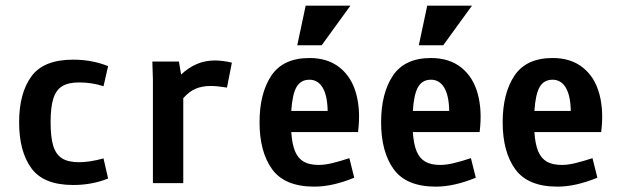

<svg xmlns="http://www.w3.org/2000/svg" viewBox="-20 -659 2228 691"><path d="M352.5 -348.6Q311.5 -362.3 264.6 -362.3Q225.6 -362.3 203.6 -348.6Q181.6 -335 171.9 -304.2Q162.1 -273.4 162.1 -218.8Q162.1 -164.1 171.9 -133.3Q181.6 -102.5 203.6 -88.9Q225.6 -75.2 264.6 -75.2Q302.7 -75.2 352.5 -88.9L369.1 -16.6Q311.5 6.8 243.2 6.8Q136.7 6.8 92.8 -53.7Q48.8 -114.3 48.8 -218.8Q48.8 -323.2 92.8 -383.8Q136.7 -444.3 243.2 -444.3Q311.5 -444.3 369.1 -420.9Z M530.3 -374 528.3 -437.5H624L631.8 -390.6Q657.2 -415 687.5 -428.2Q717.8 -441.4 752.9 -441.4Q781.2 -441.4 814.5 -433.6L796.9 -343.8Q761.7 -349.6 738.3 -349.6Q708 -349.6 684.6 -339.8Q661.1 -330.1 639.6 -305.7V0H530.3Z M1111.3 12.7Q1004.9 12.7 959.5 -49.8Q914.1 -112.3 914.1 -218.8Q914.1 -323.2 956.5 -386.7Q999 -450.2 1093.8 -450.2Q1160.2 -450.2 1203.1 -415.5Q1246.1 -380.9 1262.2 -320.3Q1278.3 -259.8 1268.6 -183.6H1028.3Q1031.2 -139.6 1042 -114.3Q1052.7 -88.9 1073.2 -77.1Q1093.8 -65.4 1127 -65.4Q1149.4 -65.4 1177.2 -72.3Q1205.1 -79.1 1237.3 -89.8L1254.9 -19.5Q1176.8 12.7 1111.3 12.7ZM1159.2 -259.8Q1158.2 -315.4 1141.1 -343.8Q1124 -372.1 1093.8 -372.1Q1062.5 -372.1 1047.4 -346.2Q1032.2 -320.3 1028.3 -259.8ZM1241.2 -638.7 1137.7 -496.1H1049.8L1080.1 -638.7Z M1548.8 12.7Q1442.4 12.7 1397 -49.8Q1351.6 -112.3 1351.6 -218.8Q1351.6 -323.2 1394 -386.7Q1436.5 -450.2 1531.2 -450.2Q1597.7 -450.2 1640.6 -415.5Q1683.6 -380.9 1699.7 -320.3Q1715.8 -259.8 1706.1 -183.6H1465.8Q1468.8 -139.6 1479.5 -114.3Q1490.2 -88.9 1510.7 -77.1Q1531.2 -65.4 1564.5 -65.4Q1586.9 -65.4 1614.7 -72.3Q1642.6 -79.1 1674.8 -89.8L1692.4 -19.5Q1614.3 12.7 1548.8 12.7ZM1596.7 -259.8Q1595.7 -315.4 1578.6 -343.8Q1561.5 -372.1 1531.2 -372.1Q1500 -372.1 1484.9 -346.2Q1469.7 -320.3 1465.8 -259.8ZM1678.7 -638.7 1575.2 -496.1H1487.3L1517.6 -638.7Z M1986.3 12.7Q1879.9 12.7 1834.5 -49.8Q1789.1 -112.3 1789.1 -218.8Q1789.1 -323.2 1831.5 -386.7Q1874 -450.2 1968.8 -450.2Q2035.2 -450.2 2078.1 -415.5Q2121.1 -380.9 2137.2 -320.3Q2153.3 -259.8 2143.6 -183.6H1903.3Q1906.2 -139.6 1917 -114.3Q1927.7 -88.9 1948.2 -77.1Q1968.8 -65.4 2002 -65.4Q2024.4 -65.4 2052.2 -72.3Q2080.1 -79.1 2112.3 -89.8L2129.9 -19.5Q2051.8 12.7 1986.3 12.7ZM2034.2 -259.8Q2033.2 -315.4 2016.1 -343.8Q1999 -372.1 1968.8 -372.1Q1937.5 -372.1 1922.4 -346.2Q1907.2 -320.3 1903.3 -259.8Z"/></svg>

Font: Sudo Variable
Style: Regular
Weight: 400
Monospace: yes
Designer: Jens Kutilek
Foundry: Jens Kutilek
Version: Version 0.040